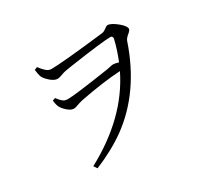

<svg xmlns="http://www.w3.org/2000/svg" viewBox="-146 -927 1292 1197"><g transform="rotate(-30 500.0 -328.0)"><path d="M210 -683.6 230.5 -692.4Q261.7 -651.4 281.2 -641.6Q293 -636.7 303.7 -636.7Q378.9 -636.7 683.6 -671.9Q687.5 -672.9 689.5 -672.9Q702.1 -673.8 724.6 -691.4Q734.4 -699.2 741.2 -699.2Q766.6 -699.2 810.5 -663.1Q845.7 -633.8 846.7 -613.3Q846.7 -602.5 826.2 -585.9Q803.7 -567.4 798.8 -551.8Q695.3 -245.1 468.8 -80.1Q369.1 -8.8 242.2 43L225.6 18.6Q538.1 -149.4 666 -412.1Q543.9 -405.3 372.1 -372.1Q360.4 -370.1 318.4 -355.5Q309.6 -352.5 301.8 -352.5Q273.4 -352.5 239.3 -390.6Q229.5 -402.3 224.6 -411.1Q214.8 -429.7 211.9 -461.9L231.4 -468.8Q258.8 -432.6 275.4 -426.8Q286.1 -422.9 298.8 -422.9Q351.6 -422.9 600.6 -460.9H601.6Q610.4 -461.9 625 -465.8Q641.6 -469.7 648.4 -469.7Q664.1 -469.7 688.5 -461.9Q719.7 -539.1 735.4 -608.4Q734.4 -625 721.7 -626Q666 -626 430.7 -591.8Q392.6 -585.9 376 -583Q359.4 -580.1 338.9 -572.3Q318.4 -564.5 307.6 -564.5Q277.3 -564.5 241.2 -602.5Q227.5 -617.2 221.7 -628.9Q213.9 -648.4 210 -683.6Z"/></g></svg>

Font: GenYoMin JP Regular
Style: Regular
Weight: 400
Version: Version 1.001;PS 1;hotconv 16.6.51;makeotf.lib2.5.65220 DEVE